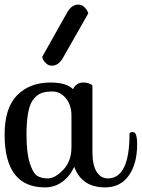

<svg xmlns="http://www.w3.org/2000/svg" viewBox="-20 -810 615 833"><path d="M542 -231Q543 -237 557 -237Q575 -237 575 -184Q575 -99 538.5 -48Q502 3 436 3Q335 3 302 -86Q283 -45 250 -21Q217 3 175 3Q0 3 0 -226Q0 -342 54.5 -397Q109 -452 199 -452Q268 -452 297 -423Q310 -452 343 -452Q355 -452 364.5 -448.5Q374 -445 378 -442L381 -438V-151Q381 -94 399 -65Q417 -36 448 -36Q542 -36 542 -231ZM187 -36Q219 -36 254.5 -73.5Q290 -111 290 -171V-308Q290 -355 265.5 -384Q241 -413 208 -413Q180 -413 162 -407Q144 -401 127.5 -382.5Q111 -364 103 -325.5Q95 -287 95 -226Q95 -147 109 -103Q123 -59 141 -47.5Q159 -36 187 -36ZM363 -752 252 -557Q233 -525 205 -525Q191 -525 180.5 -534.5Q170 -544 166 -554L163 -563L272 -757Q291 -790 320 -790Q334 -790 344.5 -780.5Q355 -771 359 -762Z"/></svg>

Font: Sofia
Style: Regular
Weight: 400
Designer: Paula Nazal and Daniel Hernndez
Foundry: Paula Nazal, Daniel Hernndez
Version: Version 1.001